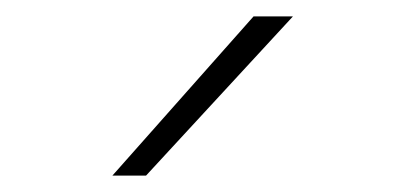

<svg xmlns="http://www.w3.org/2000/svg" viewBox="-20 -810 493 234"><path d="M117 -596 289 -790H337L158 -596Z"/></svg>

Font: Georama Expanded ExtraLight
Style: Regular
Weight: 250
Width: 7
Designer: Jean-Baptiste Levee
Foundry: Production Type
Version: Version 1.001